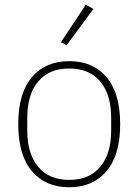

<svg xmlns="http://www.w3.org/2000/svg" viewBox="-20 -778 584 810"><path d="M272 12Q172 12 114.5 -56Q57 -124 57 -254Q57 -385 114.5 -452.5Q172 -520 272 -520Q372 -520 429.5 -452.5Q487 -385 487 -254Q487 -124 429.5 -56Q372 12 272 12ZM272 -19Q357 -19 403 -74.5Q449 -130 449 -227V-281Q449 -379 403 -434Q357 -489 272 -489Q187 -489 141 -434Q95 -379 95 -281V-227Q95 -130 141 -74.5Q187 -19 272 -19ZM261 -587 237 -600 342 -758 374 -740Z"/></svg>

Font: IBM Plex Sans Devanagari ExtraLight
Style: Regular
Weight: 200
Designer: Mike Abbink, Paul van der Laan, Pieter van Rosmalen, Erin McLaughlin
Foundry: Bold Monday
Version: Version 1.1